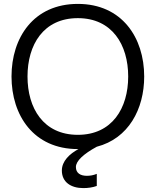

<svg xmlns="http://www.w3.org/2000/svg" viewBox="-20 -752 797 984"><path d="M379 12H382C336 37 297 74 297 122C297 181 343 212 407 212C430 212 454 209 476 201V139C459 146 443 149 425 149C392 149 369 135 369 104C369 73 408 37 476 0C638 -42 719 -192 719 -360C719 -559 605 -732 379 -732C152 -732 39 -559 39 -360C39 -161 152 12 379 12ZM121 -360C121 -522 202 -659 379 -659C555 -659 637 -522 637 -360C637 -198 555 -61 379 -61C202 -61 121 -198 121 -360Z"/></svg>

Font: Aspekta 350
Style: Regular
Weight: 350
Designer: Ivo Dolenc
Version: Version 2.000